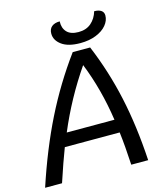

<svg xmlns="http://www.w3.org/2000/svg" viewBox="-170 -989 932 1085"><g transform="rotate(-15 295.5 -446.0)"><path d="M446 -193H125Q96 -118 57 0H-42Q27 -209 111 -378Q195 -547 307 -700H409Q475 -542 512 -372.5Q549 -203 561 0H462Q456 -112 446 -193ZM436 -270Q409 -454 345 -614Q233 -451 157 -270ZM217 -832Q217 -859 234 -873Q251 -887 281 -887Q279 -848 301 -824.5Q323 -801 369 -801Q414 -801 443 -826Q472 -851 484 -892Q510 -892 524.5 -882Q539 -872 539 -853Q539 -823 517 -796.5Q495 -770 455 -754Q415 -738 363 -738Q292 -738 254.5 -765.5Q217 -793 217 -832Z"/></g></svg>

Font: Krub Medium
Style: Italic
Weight: 500
Italic angle: -8°
Designer: Ekaluck Peanpanawate
Foundry: Cadson Demak Co.,Ltd.
Version: Version 1.000; ttfautohint (v1.6)